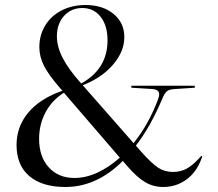

<svg xmlns="http://www.w3.org/2000/svg" viewBox="-20 -726 868 766"><path d="M787 -102 783 -91Q764 -39 723.5 -9.5Q683 20 631 20Q592 20 559.5 1Q527 -18 488 -63L470 -84Q366 20 241 20Q148 20 97 -23.5Q46 -67 46 -147Q46 -221 93 -277Q140 -333 229 -364L220 -374Q174 -427 155.5 -463.5Q137 -500 137 -538Q137 -586 160.5 -624.5Q184 -663 226 -684.5Q268 -706 321 -706Q390 -706 433 -670.5Q476 -635 476 -578Q476 -520 430.5 -467.5Q385 -415 310 -386L513 -155Q574 -231 611 -331Q615 -342 615 -348Q615 -359 608.5 -364.5Q602 -370 585 -371L504 -376V-384H757V-376L681 -371Q656 -370 646.5 -362.5Q637 -355 627 -331Q579 -218 522 -145L544 -120Q585 -74 611 -57Q637 -40 670 -40Q699 -40 722.5 -52Q746 -64 773 -93L783 -104ZM303 -394 304 -393Q409 -451 409 -565Q409 -624 381.5 -659Q354 -694 308 -694Q264 -694 235.5 -662.5Q207 -631 207 -581Q207 -540 230 -495Q253 -450 303 -394ZM458 -97 235 -356Q188 -327 162 -278.5Q136 -230 136 -172Q136 -101 174.5 -58.5Q213 -16 277 -16Q322 -16 368 -37Q414 -58 458 -97Z"/></svg>

Font: Libre Caslon Display
Style: Regular
Weight: 400
Designer: Pablo Impallari, Rodrigo Fuenzalida
Foundry: Pablo Impallari, Rodrigo Fuenzalida
Version: Version 1.100; ttfautohint (v1.6) -l 8 -r 50 -G 200 -x 14 -D